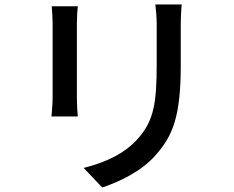

<svg xmlns="http://www.w3.org/2000/svg" viewBox="-20 -786 1040 854"><path d="M210 -758C212 -737 214 -702 214 -684V-349C214 -320 210 -285 209 -268H326C324 -288 322 -323 322 -349V-684C322 -712 324 -737 326 -758ZM671 -766C674 -740 677 -710 677 -674V-502C677 -327 664 -249 594 -170C533 -101 447 -63 352 -39L435 48C508 23 609 -22 674 -98C748 -182 784 -267 784 -496V-674C784 -710 786 -740 788 -766Z"/></svg>

Font: Noto Sans CJK KR Medium
Style: Regular
Weight: 500
Designer: Ryoko NISHIZUKA (kana & ideographs); Paul D. Hunt (Latin, Greek & Cyrillic); Wenlong ZHANG (bopomofo); Sandoll Communica
Foundry: Adobe Systems Incorporated
Version: Version 1.004;PS 1.004;hotconv 1.0.82;makeotf.lib2.5.63406